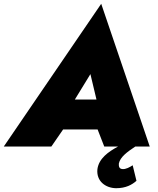

<svg xmlns="http://www.w3.org/2000/svg" viewBox="-56 -773 833 1013"><path d="M644 99C629 109 607 121 590 119C573 118 570 105 571 90C578 55 616 28 658 0H734L478 -753L-36 0H215L277 -90H459L494 0H567C515 28 466 63 458 119C451 183 501 219 556 220C608 220 640 202 664 181ZM421 -382 453 -248H339Z"/></svg>

Font: Jost* Black
Style: Italic
Weight: 900
Italic angle: -10°
Version: Version 3.7